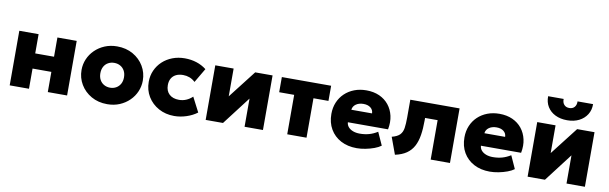

<svg xmlns="http://www.w3.org/2000/svg" viewBox="-49 -1270 5656 1784"><g transform="rotate(10 2779.0 -378.0)"><path d="M65.5 0V-515H247.5V-333.5H425V-515H607V0H425V-190.5H247.5V0Z M987 15Q902 15 836.8 -22.2Q771.5 -59.5 734.8 -121.2Q698 -183 698 -257.5Q698 -311.5 719 -360.5Q740 -409.5 778.8 -447.5Q817.5 -485.5 870.5 -507.8Q923.5 -530 987 -530Q1072 -530 1137.2 -492.8Q1202.5 -455.5 1239.2 -393.8Q1276 -332 1276 -257.5Q1276 -204 1255 -154.8Q1234 -105.5 1195.2 -67.5Q1156.5 -29.5 1103.8 -7.2Q1051 15 987 15ZM987 -140.5Q1018.5 -140.5 1043.8 -154.8Q1069 -169 1083.8 -195.2Q1098.5 -221.5 1098.5 -257.5Q1098.5 -293.5 1084 -319.8Q1069.5 -346 1044.2 -360.2Q1019 -374.5 987 -374.5Q955 -374.5 929.5 -360.2Q904 -346 889.8 -319.8Q875.5 -293.5 875.5 -257.5Q875.5 -221.5 890 -195.2Q904.5 -169 930 -154.8Q955.5 -140.5 987 -140.5Z M1619 15Q1537 15 1472 -20.8Q1407 -56.5 1369.5 -118Q1332 -179.5 1332 -257.5Q1332 -315.5 1354.2 -365.2Q1376.5 -415 1416.2 -452Q1456 -489 1509.5 -509.5Q1563 -530 1625 -530Q1685 -530 1736.8 -513.2Q1788.5 -496.5 1830 -464L1751 -329.5Q1726 -353 1697.2 -363.8Q1668.5 -374.5 1637 -374.5Q1597.5 -374.5 1569.8 -360.8Q1542 -347 1527 -321Q1512 -295 1512 -257.5Q1512 -202.5 1545.5 -171.5Q1579 -140.5 1637.5 -140.5Q1672.5 -140.5 1704.2 -153.8Q1736 -167 1763.5 -193L1834.5 -55.5Q1791 -22.5 1733.5 -3.8Q1676 15 1619 15Z M1914.5 0V-515H2087.5V-253L2291 -515H2455V0H2281.5V-266L2078 0Z M2684 0V-372H2542.5V-515H3007.5V-372H2866V0Z M3341.5 15Q3255.5 15 3191 -19.2Q3126.5 -53.5 3090.8 -114.8Q3055 -176 3055 -258Q3055 -318 3076 -367.8Q3097 -417.5 3135 -453.8Q3173 -490 3224.8 -510Q3276.5 -530 3338.5 -530Q3408 -530 3461.8 -505.8Q3515.5 -481.5 3550.5 -437.8Q3585.5 -394 3598.8 -335.5Q3612 -277 3598.5 -208H3219.5Q3221 -182.5 3237.2 -163.5Q3253.5 -144.5 3281.5 -133.8Q3309.5 -123 3346 -123Q3392.5 -123 3433 -134.2Q3473.5 -145.5 3512.5 -170L3567.5 -48.5Q3544 -30.5 3505.8 -16.2Q3467.5 -2 3424 6.5Q3380.5 15 3341.5 15ZM3231 -328H3426.5Q3426 -361 3400.8 -381Q3375.5 -401 3333.5 -401Q3291 -401 3262.8 -381Q3234.5 -361 3231 -328Z M3702.5 13.5 3644 -146Q3695.5 -159 3719 -183.2Q3742.5 -207.5 3748.5 -247.2Q3754.5 -287 3754.5 -347V-515H4219.5V0H4037.5V-372H3919V-347Q3919 -270 3909.2 -209Q3899.5 -148 3875.5 -103.2Q3851.5 -58.5 3809.5 -29.5Q3767.5 -0.5 3702.5 13.5Z M4597 15Q4511 15 4446.5 -19.2Q4382 -53.5 4346.2 -114.8Q4310.5 -176 4310.5 -258Q4310.5 -318 4331.5 -367.8Q4352.5 -417.5 4390.5 -453.8Q4428.5 -490 4480.2 -510Q4532 -530 4594 -530Q4663.5 -530 4717.2 -505.8Q4771 -481.5 4806 -437.8Q4841 -394 4854.2 -335.5Q4867.5 -277 4854 -208H4475Q4476.5 -182.5 4492.8 -163.5Q4509 -144.5 4537 -133.8Q4565 -123 4601.5 -123Q4648 -123 4688.5 -134.2Q4729 -145.5 4768 -170L4823 -48.5Q4799.5 -30.5 4761.2 -16.2Q4723 -2 4679.5 6.5Q4636 15 4597 15ZM4486.5 -328H4682Q4681.5 -361 4656.2 -381Q4631 -401 4589 -401Q4546.5 -401 4518.2 -381Q4490 -361 4486.5 -328Z M4952 0V-515H5125V-253L5328.5 -515H5492.5V0H5319V-266L5115.5 0ZM5222 -580Q5157.5 -580 5109.5 -603.8Q5061.5 -627.5 5035.2 -670.2Q5009 -713 5010 -769.5H5156.5Q5155 -736 5172.8 -715.8Q5190.5 -695.5 5222 -695.5Q5253.5 -695.5 5271.2 -715.8Q5289 -736 5287.5 -769.5H5434Q5435 -714 5408.2 -671.2Q5381.5 -628.5 5333.5 -604.2Q5285.5 -580 5222 -580Z"/></g></svg>

Font: Geologica Roman ExtraBold
Style: Regular
Weight: 800
Designer: Sindre Bremnes, Frode Helland
Foundry: Monokrom Skriftforlag AS
Version: Version 1.010;gftools[0.9.28]